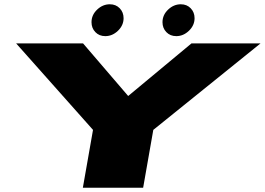

<svg xmlns="http://www.w3.org/2000/svg" viewBox="-20 -878 1238 898"><path d="M367.5 0 415 -270.5 55.5 -675H368.5L579.5 -429L875.5 -675H1198.5L697 -270.5L649.5 0ZM472.5 -709Q444 -709 426 -727.8Q408 -746.5 408 -774Q408 -808 434.2 -833Q460.5 -858 493.5 -858Q522 -858 540 -839.2Q558 -820.5 558 -793Q558 -759.5 531.8 -734.2Q505.5 -709 472.5 -709ZM804.5 -709Q776 -709 758 -727.8Q740 -746.5 740 -774Q740 -808 766.2 -833Q792.5 -858 825.5 -858Q854 -858 872 -839.2Q890 -820.5 890 -793Q890 -759.5 863.8 -734.2Q837.5 -709 804.5 -709Z"/></svg>

Font: Anybody UltraExpanded Black
Style: Italic
Weight: 900
Width: 9
Italic angle: -10°
Designer: Tyler Finck
Foundry: Etcetera Type Company
Version: Version 1.010; ttfautohint (v1.8.3) -l 8 -r 50 -G 200 -x 14 